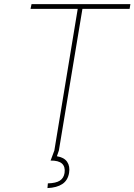

<svg xmlns="http://www.w3.org/2000/svg" viewBox="-20 -748 668 954"><path d="M131.8 -704.1 136.7 -727.5H627.9L624 -704.1H389.6L272.5 0H250L366.2 -704.1ZM250 0H272.5L262.7 28.3Q298.8 34.2 313.7 56.2Q328.6 78.1 323.2 111.3Q316.9 148.4 289.6 166.5Q262.2 184.6 215.8 186.5L217.8 163.1Q258.3 162.1 277.6 149.4Q296.9 136.7 300.8 111.3Q305.2 80.6 288.1 64.9Q271 49.3 231.4 49.8Z"/></svg>

Font: Inter Tight Thin
Style: Italic
Weight: 250
Italic angle: -9.39999°
Designer: Rasmus Andersson
Foundry: rsms
Version: Version 3.004